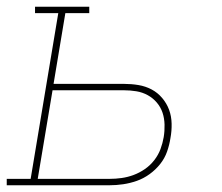

<svg xmlns="http://www.w3.org/2000/svg" viewBox="-38 -550 658 570"><path d="M-18 0V-19H53L135 -511H66V-530H227V-511H156L121 -301H330Q352 -301 373 -297.5Q394 -294 412 -284.5Q430 -275 443.5 -259Q457 -243 464 -224Q471 -205 471.5 -183Q472 -161 468 -140Q465 -120 458 -100Q451 -80 437.5 -63Q424 -46 406 -33Q388 -20 368 -13Q348 -6 327.5 -3Q307 0 287 0ZM74 -19H287Q305 -19 323 -21.5Q341 -24 358.5 -30.5Q376 -37 392 -48Q408 -59 420 -74.5Q432 -90 438.5 -107.5Q445 -125 448 -143Q451 -161 450.5 -180Q450 -199 444.5 -215.5Q439 -232 427.5 -245.5Q416 -259 400.5 -267.5Q385 -276 367 -279Q349 -282 330 -282H118Z"/></svg>

Font: Iosevka Curly Slab ThExObl
Style: Regular
Weight: 100
Width: 7
Italic angle: -9°
Monospace: yes
Designer: Belleve Invis
Foundry: Belleve Invis
Version: Version 11.1.0; ttfautohint (v1.8.3)